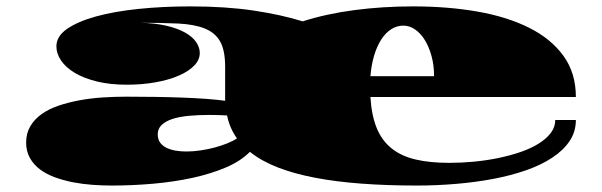

<svg xmlns="http://www.w3.org/2000/svg" viewBox="-20 -553 1867 595"><path d="M61 -111.3Q61 -140.1 74 -161.9Q86.9 -183.6 109.1 -199.5Q131.3 -215.3 161.6 -225.6Q191.9 -235.8 226.3 -242.2Q260.7 -248.5 297.9 -251Q335 -253.4 371.6 -253.4Q418.9 -253.4 463.1 -252.7Q507.3 -252 546.6 -250.5Q585.9 -249 619.4 -246.6Q652.8 -244.1 677.7 -240.7V-346.2Q677.7 -396.5 662.4 -424.1Q647 -451.7 614.7 -464.6Q582.5 -477.5 533 -480Q483.4 -482.4 414.6 -482.4Q460.4 -481.4 495.1 -473.4Q529.8 -465.3 553 -452.4Q576.2 -439.5 587.6 -422.9Q599.1 -406.2 599.1 -388.7Q599.1 -367.2 581.5 -349.4Q564 -331.5 533.4 -318.4Q502.9 -305.2 461.7 -297.9Q420.4 -290.5 373 -290.5Q320.8 -290.5 280.3 -300.5Q239.7 -310.5 211.9 -327.1Q184.1 -343.8 169.4 -365.2Q154.8 -386.7 154.8 -409.7Q154.8 -440.4 187.7 -463.4Q220.7 -486.3 277.3 -502Q334 -517.6 409.4 -525.4Q484.9 -533.2 569.8 -533.2Q679.2 -533.2 765.9 -520.3Q852.5 -507.3 918 -486.8Q991.2 -510.3 1078.4 -521.7Q1165.5 -533.2 1260.3 -533.2Q1367.7 -533.2 1459.7 -517.1Q1551.8 -501 1619.6 -467Q1687.5 -433.1 1726.1 -379.9Q1764.6 -326.7 1764.6 -252.4H1127.9Q1131.3 -195.8 1147.2 -156.7Q1163.1 -117.7 1193.1 -93.5Q1223.1 -69.3 1267.6 -58.8Q1312 -48.3 1372.1 -48.3Q1409.7 -48.3 1448.5 -52Q1487.3 -55.7 1523.9 -63.2Q1560.5 -70.8 1592.8 -81.8Q1625 -92.8 1648.9 -107.7Q1672.9 -122.6 1686.8 -140.9Q1700.7 -159.2 1700.7 -181.2H1764.6Q1764.6 -145 1745.4 -116.2Q1726.1 -87.4 1691.9 -64.7Q1657.7 -42 1611.1 -25.6Q1564.5 -9.3 1509.5 1.2Q1454.6 11.7 1394 16.8Q1333.5 22 1271.5 22Q1179.7 22 1100.6 16.1Q1021.5 10.3 956.3 -2.2Q891.1 -14.6 840.3 -34.4Q789.6 -54.2 754.4 -82.5Q726.1 -53.7 679.7 -33.9Q633.3 -14.2 575.9 -1.7Q518.6 10.7 454.1 16.4Q389.6 22 325.7 22Q297.4 22 266.8 19.8Q236.3 17.6 207 12Q177.7 6.3 151.1 -3.2Q124.5 -12.7 104.5 -27.6Q84.5 -42.5 72.8 -63.2Q61 -84 61 -111.3ZM1325.2 -316.9Q1325.2 -350.1 1317.4 -378.9Q1309.6 -407.7 1296.6 -428.7Q1283.7 -449.7 1266.4 -461.7Q1249 -473.6 1230 -473.6Q1210 -473.6 1192.6 -462.6Q1175.3 -451.7 1161.9 -431.2Q1148.4 -410.6 1139.6 -381.6Q1130.9 -352.5 1127.9 -316.9ZM468.8 -136.7Q468.8 -122.1 475.8 -111.8Q482.9 -101.6 494.9 -95.5Q506.8 -89.4 522.9 -86.4Q539.1 -83.5 557.6 -83.5Q578.6 -83.5 601.6 -86.9Q624.5 -90.3 645.5 -95.9Q666.5 -101.6 684.6 -108.9Q702.6 -116.2 714.4 -124Q691.9 -155.3 683.6 -195.3Q654.8 -196.8 627.9 -196.8Q594.7 -196.8 565.7 -194.1Q536.6 -191.4 515.1 -184.6Q493.7 -177.7 481.2 -166Q468.8 -154.3 468.8 -136.7Z"/></svg>

Font: Asset
Style: Regular
Weight: 400
Designer: Riccardo De Franceschi
Foundry: Sorkin Type Co.
Version: Version 1.001